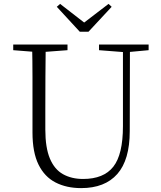

<svg xmlns="http://www.w3.org/2000/svg" viewBox="-20 -952 828 987"><path d="M289 -932 436 -818H389L538 -932L554 -917L435 -789H390L272 -917ZM397 15Q322 15 265.5 -14Q209 -43 178 -106Q147 -169 147 -271V-387Q147 -472 147 -556Q147 -640 145 -723H215Q214 -641 213.5 -557Q213 -473 213 -387V-286Q213 -193 236.5 -137Q260 -81 304 -56.5Q348 -32 407 -32Q513 -32 562.5 -95Q612 -158 612 -303V-723H648L647 -278Q647 -130 583 -57.5Q519 15 397 15ZM48 -694V-723H327V-694L194 -684H175ZM489 -694V-723H744V-694L636 -684H618Z"/></svg>

Font: Noto Serif KR ExtraLight
Style: Regular
Weight: 200
Designer: Ryoko NISHIZUKA 西塚涼子 (kana & ideographs); Frank Grießhammer (Latin, Greek & Cyrillic); Wenlong ZHANG 张文龙 (bopomofo); San
Foundry: Adobe
Version: Version 2.002-H1;hotconv 1.1.0;makeotfexe 2.6.0